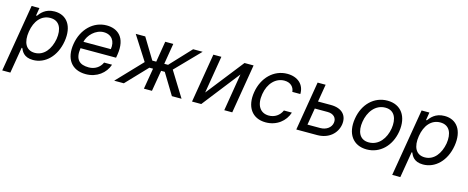

<svg xmlns="http://www.w3.org/2000/svg" viewBox="-42 -1205 5026 2061"><g transform="rotate(15 2471.0 -174.5)"><path d="M-4.3 204.5H85.9L134.2 -84.2H141.3C155.2 -52.9 180.4 11 284.4 11C419.4 11 533 -97.3 561.8 -271.3C590.2 -444.6 512.8 -552.6 376.8 -552.6C271.3 -552.6 226.2 -488.3 203.5 -458.5H193.9L208.1 -545.5H121.4ZM164.1 -272.7C183.2 -392.8 250 -473.4 350.1 -473.4C453.8 -473.4 490.1 -386 472.3 -272.7C452.1 -158 385.7 -67.8 283.4 -67.8C184.3 -67.8 144.2 -151.3 164.1 -272.7Z M870.4 11.4C993.6 11.4 1086.6 -62.5 1118.6 -159.8H1030.2C1004.6 -101.6 948.9 -67.1 883.9 -67.1C781.2 -67.1 726.2 -113.3 745.7 -243.6H1140.6L1146.7 -279.5C1179 -481.5 1072.4 -552.6 955.6 -552.6C807.2 -552.6 688.9 -436.4 661.6 -268.5C633.5 -100.5 712 11.4 870.4 11.4ZM758.2 -317.8C774.1 -393.5 853.3 -474.1 942.8 -474.1C1032 -474.1 1077.8 -407.7 1062.5 -317.8Z M1185 0H1292.3L1513.8 -232.6H1554.7L1515.3 0H1604.8L1644.2 -232.6H1685L1826.3 0H1933.6L1761.7 -277.7L2022 -545.5H1916.2L1699.6 -314.3H1657.3L1695.7 -545.5H1606.2L1568.2 -314.3H1524.5L1384.2 -545.5H1278.4L1449.6 -277.7Z M2161.2 -130 2230.1 -545.5H2141L2050.1 0H2152.7L2476.9 -415.5L2408.4 0H2497.2L2588.1 -545.5H2487.2Z M2870.4 11.4C2992.9 11.4 3084.9 -63.6 3116.1 -162.6H3027.7C3002.1 -103 2947.8 -67.8 2883.9 -67.8C2786.6 -67.8 2736.5 -148.1 2757.8 -272.7C2777.3 -394.5 2854.8 -473.7 2951 -473.7C3022.7 -473.7 3059.3 -429 3063.2 -378.9H3152C3155.5 -483.3 3079.9 -552.6 2962.7 -552.6C2813.2 -552.6 2695 -436.1 2668.3 -269.9C2641 -106.5 2715.6 11.4 2870.4 11.4Z M3208.8 0H3440C3569.2 0 3653.1 -77.8 3670.1 -177.2C3686.1 -277.7 3627.8 -350.5 3498.6 -350.5H3356.2L3388.8 -545.5H3299.7ZM3311.1 -81.7 3342.3 -268.8H3485.4C3549.4 -268.8 3589.8 -230.1 3580.3 -173.3C3571.7 -119 3518.8 -81.7 3453.5 -81.7Z M3992.5 11.4C4138.8 11.4 4254.3 -98.4 4281.6 -264.6C4309.3 -437.5 4227.3 -552.6 4075.6 -552.6C3928.6 -552.6 3813.2 -442.8 3786.6 -275.2C3758.5 -103.7 3840.6 11.4 3992.5 11.4ZM3873.6 -264.6C3891 -375.4 3960.9 -474.1 4073.2 -474.1C4179.3 -474.1 4211.3 -381 4194.6 -275.6C4176.5 -164.1 4106.9 -67.5 3995 -67.5C3888.5 -67.5 3856.2 -159.1 3873.6 -264.6Z M4329.5 204.5H4419.7L4468 -84.2H4475.1C4489 -52.9 4514.2 11 4618.3 11C4753.2 11 4866.8 -97.3 4895.6 -271.3C4924 -444.6 4846.6 -552.6 4710.6 -552.6C4605.1 -552.6 4560 -488.3 4537.3 -458.5H4527.7L4541.9 -545.5H4455.3ZM4497.9 -272.7C4517 -392.8 4583.8 -473.4 4683.9 -473.4C4787.6 -473.4 4823.9 -386 4806.1 -272.7C4785.9 -158 4719.5 -67.8 4617.2 -67.8C4518.1 -67.8 4478 -151.3 4497.9 -272.7Z"/></g></svg>

Font: Margiela Sans Text
Style: Italic
Weight: 400
Italic angle: -9.39999°
Designer: Stefan Endress, Andreas Faust
Version: Version 1.100;FEAKit 1.0